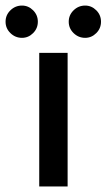

<svg xmlns="http://www.w3.org/2000/svg" viewBox="-76 -670 383 690"><path d="M-56 -592Q-56 -616 -38.5 -633Q-21 -650 3 -650Q26 -650 43 -633Q60 -616 60 -592Q60 -568 43 -551Q26 -534 3 -534Q-21 -534 -38.5 -551Q-56 -568 -56 -592ZM171 -592Q171 -616 188.5 -633Q206 -650 230 -650Q253 -650 270 -633Q287 -616 287 -592Q287 -568 270 -551Q253 -534 230 -534Q206 -534 188.5 -551Q171 -568 171 -592ZM65 -480H167V0H65Z"/></svg>

Font: Prompt
Style: Regular
Weight: 400
Designer: Katatrad Team
Foundry: CadsonDemak
Version: Version 1.001